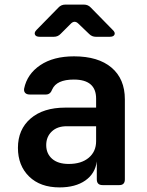

<svg xmlns="http://www.w3.org/2000/svg" viewBox="-20 -805 640 835"><path d="M239 10Q155 10 106.5 -37.5Q58 -85 58 -162Q58 -242 113 -289.5Q168 -337 264 -337H398V-376Q398 -459 301 -459Q226 -459 207 -416Q199 -394 180 -394H109Q96 -394 89.5 -401Q83 -408 85 -420Q98 -483 155 -521.5Q212 -560 302 -560Q407 -560 465 -511Q523 -462 523 -373V-25Q523 0 499 0H426Q401 0 401 -25V-103Q394 -50 351 -20Q308 10 239 10ZM279 -92Q334 -92 366 -119Q398 -146 398 -191V-256H270Q229 -256 205 -233Q181 -210 181 -174Q181 -137 206.5 -114.5Q232 -92 279 -92ZM153 -645Q136 -645 132 -654.5Q128 -664 139 -675L234 -772Q246 -785 264 -785H345Q363 -785 375 -772L470 -675Q482 -664 478 -654.5Q474 -645 457 -645H397Q380 -645 368 -657L321 -702Q304 -719 287 -701L244 -658Q232 -645 214 -645Z"/></svg>

Font: Pitagon Sans Mono
Style: Bold
Weight: 700
Monospace: yes
Designer: Travis Tran
Foundry: Pitagon
Version: Version 1.001; ttfautohint (v1.8.4.7-5d5b);gftools[0.9.26]